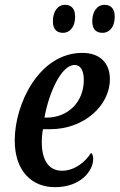

<svg xmlns="http://www.w3.org/2000/svg" viewBox="-20 -765 495 795"><path d="M405 -629C428 -629 455 -647 455 -697C455 -730 438 -745 413 -745C382 -745 362 -717 362 -677C362 -644 378 -629 405 -629ZM241 -629C264 -629 291 -647 291 -697C291 -730 274 -745 250 -745C218 -745 199 -717 199 -677C199 -644 215 -629 241 -629ZM207 10C316 10 366 -59 366 -107C366 -118 363 -128 357 -132C334 -95 289 -58 237 -58C182 -58 153 -101 153 -177C153 -195 155 -216 158 -230H188C328 -230 435 -328 435 -437C435 -505 393 -546 321 -546C142 -546 41 -335 41 -184C41 -53 115 10 207 10ZM164 -278C182 -379 233 -496 289 -496C313 -496 327 -474 327 -434C327 -341 260 -278 173 -278Z"/></svg>

Font: Noto Serif Condensed Semi
Style: Italic
Weight: 600
Width: 3
Italic angle: -12°
Designer: Monotype Design Team
Foundry: Monotype Imaging Inc.
Version: Version 1.901